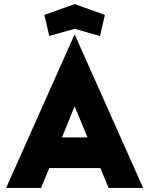

<svg xmlns="http://www.w3.org/2000/svg" viewBox="-20 -919 730 939"><path d="M344 -749H346L680 0H511L471 -97H221L181 0H10ZM408 -247 345 -399 283 -247ZM197 -846 345 -899 493 -846 469 -743 345 -778 221 -743Z"/></svg>

Font: Lineal Heavy
Style: Regular
Weight: 900
Designer: Created by Frank Adebiaye with contributions from Anton Moglia & Ariel Martín Pérez
Created by Frank ADEBIAYE with FontF
Foundry: Velvetyne Type Foundry
Version: Version 2.000